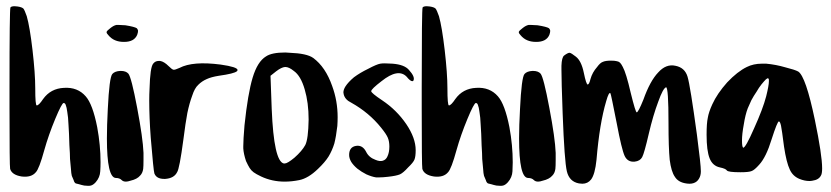

<svg xmlns="http://www.w3.org/2000/svg" viewBox="-20 -689 2685 620"><path d="M13.7 -665Q16.6 -668.9 27.3 -668.9Q31.2 -668.9 37.1 -668Q50.8 -666 55.7 -661.1Q59.6 -656.2 66.4 -636.7Q76.2 -602.5 85 -527.3Q93.8 -451.2 93.8 -404.3Q93.8 -348.6 98.6 -348.6Q105.5 -348.6 119.1 -369.1Q143.6 -403.3 186.5 -405.3Q230.5 -408.2 256.8 -377.9Q279.3 -352.5 293.9 -278.3Q304.7 -219.7 304.7 -165Q304.7 -150.4 303.7 -135.7Q302.7 -116.2 289.1 -100.6Q281.2 -91.8 273.4 -89.8Q269.5 -88.9 264.6 -88.9Q259.8 -88.9 252 -89.8Q242.2 -91.8 236.3 -93.8Q231.4 -94.7 224.6 -96.7Q219.7 -99.6 217.8 -107.4Q214.8 -114.3 211.9 -121.1Q210 -127.9 209 -144.5Q207 -161.1 206.1 -175.8Q206.1 -191.4 204.1 -219.7Q203.1 -259.8 201.2 -286.1Q200.2 -311.5 197.3 -327.1Q195.3 -342.8 192.4 -349.6Q190.4 -356.4 185.5 -356.4Q179.7 -356.4 158.2 -304.7Q136.7 -252.9 123 -204.1Q106.4 -143.6 95.7 -132.8Q81.1 -115.2 49.8 -119.1Q18.6 -124 12.7 -143.6Q10.7 -153.3 10.7 -338.9Q10.7 -346.7 10.7 -354.5Q10.7 -379.9 10.7 -407.2Q10.7 -659.2 13.7 -665Z M336.9 -598.6Q346.7 -606.4 355.5 -608.4Q359.4 -608.4 365.2 -608.4Q373 -608.4 384.8 -607.4Q415 -602.5 421.9 -597.7Q424.8 -594.7 425.8 -589.8Q425.8 -584 422.9 -576.2Q413.1 -553.7 380.9 -553.7Q379.9 -553.7 379.9 -553.7Q347.7 -553.7 330.1 -575.2Q324.2 -581.1 324.2 -585Q324.2 -585 324.2 -585.9Q325.2 -589.8 336.9 -598.6ZM342.8 -450.2Q350.6 -459 368.2 -460Q369.1 -460 370.1 -460Q386.7 -460 394.5 -451.2Q404.3 -439.5 422.9 -340.8Q441.4 -243.2 443.4 -195.3Q443.4 -182.6 443.4 -172.9Q443.4 -152.3 442.4 -143.6Q440.4 -129.9 432.6 -122.1Q422.9 -110.4 401.4 -105.5Q392.6 -102.5 386.7 -102.5Q377.9 -102.5 373 -107.4Q366.2 -114.3 354.5 -114.3Q325.2 -114.3 325.2 -242.2Q325.2 -283.2 328.1 -336.9Q333 -439.5 342.8 -450.2Z M474.6 -483.4Q481.4 -492.2 492.2 -492.2Q494.1 -492.2 497.1 -492.2Q509.8 -490.2 524.4 -475.6Q535.2 -464.8 540 -463.9Q544.9 -462.9 559.6 -469.7Q602.5 -492.2 692.4 -480.5Q747.1 -472.7 747.1 -462.9Q747.1 -460.9 745.1 -459Q736.3 -451.2 686.5 -444.3Q662.1 -440.4 647.5 -433.6Q631.8 -426.8 620.1 -415Q608.4 -404.3 600.6 -379.9Q591.8 -356.4 585 -324.2Q579.1 -293 572.3 -239.3Q559.6 -143.6 551.8 -132.8Q542 -113.3 513.7 -111.3Q511.7 -111.3 509.8 -111.3Q485.4 -111.3 478.5 -128.9Q475.6 -137.7 466.8 -244.1Q461.9 -309.6 461.9 -364.3Q461.9 -383.8 462.9 -402.3Q464.8 -471.7 474.6 -483.4Z M838.9 -506.8Q857.4 -519.5 901.4 -519.5Q908.2 -519.5 915 -518.6Q970.7 -516.6 991.2 -502Q1031.2 -472.7 1052.7 -411.1Q1070.3 -363.3 1070.3 -310.5Q1070.3 -296.9 1069.3 -282.2Q1065.4 -248 1059.6 -225.6Q1052.7 -203.1 1041 -183.6Q1029.3 -165 1006.8 -143.6Q975.6 -113.3 946.3 -107.4Q921.9 -102.5 899.4 -102.5Q858.4 -102.5 823.2 -119.1Q806.6 -127 798.8 -132.8Q791 -138.7 786.1 -146.5Q781.2 -154.3 774.4 -168.9Q766.6 -192.4 765.6 -210Q765.6 -210.9 765.6 -212.9Q765.6 -214.8 765.6 -216.8Q765.6 -237.3 769.5 -284.2Q780.3 -386.7 795.9 -438.5Q811.5 -490.2 838.9 -506.8ZM928.7 -460Q913.1 -472.7 901.4 -472.7Q901.4 -472.7 900.4 -472.7Q888.7 -471.7 872.1 -459Q866.2 -454.1 853.5 -444.3Q854.5 -417 857.4 -336.9Q864.3 -168 896.5 -161.1Q897.5 -161.1 898.4 -161.1Q898.4 -161.1 899.4 -161.1Q908.2 -161.1 930.7 -179.7Q955.1 -201.2 965.8 -220.7Q975.6 -240.2 976.6 -302.7Q976.6 -357.4 963.9 -400.4Q951.2 -444.3 928.7 -460Z M1168.9 -466.8Q1196.3 -481.4 1208 -483.4Q1213.9 -484.4 1222.7 -484.4Q1232.4 -484.4 1247.1 -483.4Q1286.1 -480.5 1300.8 -462.9Q1320.3 -441.4 1315.4 -429.7Q1314.5 -426.8 1311.5 -426.8Q1304.7 -426.8 1293 -441.4Q1265.6 -469.7 1211.9 -426.8Q1178.7 -401.4 1178.7 -394.5Q1178.7 -388.7 1213.9 -365.2Q1260.7 -334 1292 -288.1Q1322.3 -243.2 1322.3 -204.1Q1322.3 -183.6 1318.4 -173.8Q1314.5 -164.1 1297.9 -148.4Q1282.2 -130.9 1271.5 -126Q1259.8 -121.1 1233.4 -118.2Q1216.8 -116.2 1205.1 -116.2Q1199.2 -116.2 1194.3 -116.2Q1180.7 -118.2 1163.1 -126Q1147.5 -133.8 1133.8 -144.5Q1121.1 -155.3 1114.3 -166Q1107.4 -177.7 1107.4 -188.5Q1107.4 -213.9 1128.9 -217.8Q1150.4 -221.7 1162.1 -199.2Q1170.9 -180.7 1192.4 -172.9Q1206.1 -167 1215.8 -169.9Q1226.6 -172.9 1231.4 -184.6Q1237.3 -197.3 1237.3 -215.8Q1237.3 -232.4 1232.4 -244.1Q1227.5 -255.9 1210.9 -276.4Q1171.9 -325.2 1114.3 -357.4Q1093.8 -367.2 1089.8 -384.8Q1088.9 -387.7 1088.9 -390.6Q1088.9 -399.4 1095.7 -410.2Q1104.5 -423.8 1123 -439.5Q1142.6 -454.1 1168.9 -466.8Z M1344.7 -665Q1347.7 -668.9 1358.4 -668.9Q1362.3 -668.9 1368.2 -668Q1381.8 -666 1386.7 -661.1Q1390.6 -656.2 1397.5 -636.7Q1407.2 -602.5 1416 -527.3Q1424.8 -451.2 1424.8 -404.3Q1424.8 -348.6 1429.7 -348.6Q1436.5 -348.6 1450.2 -369.1Q1474.6 -403.3 1517.6 -405.3Q1561.5 -408.2 1587.9 -377.9Q1610.4 -352.5 1625 -278.3Q1635.7 -219.7 1635.7 -165Q1635.7 -150.4 1634.8 -135.7Q1633.8 -116.2 1620.1 -100.6Q1612.3 -91.8 1604.5 -89.8Q1600.6 -88.9 1595.7 -88.9Q1590.8 -88.9 1583 -89.8Q1573.2 -91.8 1567.4 -93.8Q1562.5 -94.7 1555.7 -96.7Q1550.8 -99.6 1548.8 -107.4Q1545.9 -114.3 1543 -121.1Q1541 -127.9 1540 -144.5Q1538.1 -161.1 1537.1 -175.8Q1537.1 -191.4 1535.2 -219.7Q1534.2 -259.8 1532.2 -286.1Q1531.2 -311.5 1528.3 -327.1Q1526.4 -342.8 1523.4 -349.6Q1521.5 -356.4 1516.6 -356.4Q1510.7 -356.4 1489.3 -304.7Q1467.8 -252.9 1454.1 -204.1Q1437.5 -143.6 1426.8 -132.8Q1412.1 -115.2 1380.9 -119.1Q1349.6 -124 1343.8 -143.6Q1341.8 -153.3 1341.8 -338.9Q1341.8 -346.7 1341.8 -354.5Q1341.8 -379.9 1341.8 -407.2Q1341.8 -659.2 1344.7 -665Z M1668 -598.6Q1677.7 -606.4 1686.5 -608.4Q1690.4 -608.4 1696.3 -608.4Q1704.1 -608.4 1715.8 -607.4Q1746.1 -602.5 1752.9 -597.7Q1755.9 -594.7 1756.8 -589.8Q1756.8 -584 1753.9 -576.2Q1744.1 -553.7 1711.9 -553.7Q1710.9 -553.7 1710.9 -553.7Q1678.7 -553.7 1661.1 -575.2Q1655.3 -581.1 1655.3 -585Q1655.3 -585 1655.3 -585.9Q1656.2 -589.8 1668 -598.6ZM1673.8 -450.2Q1681.6 -459 1699.2 -460Q1700.2 -460 1701.2 -460Q1717.8 -460 1725.6 -451.2Q1735.4 -439.5 1753.9 -340.8Q1772.5 -243.2 1774.4 -195.3Q1774.4 -182.6 1774.4 -172.9Q1774.4 -152.3 1773.4 -143.6Q1771.5 -129.9 1763.7 -122.1Q1753.9 -110.4 1732.4 -105.5Q1723.6 -102.5 1717.8 -102.5Q1709 -102.5 1704.1 -107.4Q1697.3 -114.3 1685.5 -114.3Q1656.2 -114.3 1656.2 -242.2Q1656.2 -283.2 1659.2 -336.9Q1664.1 -439.5 1673.8 -450.2Z M1801.8 -509.8Q1813.5 -518.6 1819.3 -518.6Q1819.3 -518.6 1819.3 -518.6Q1825.2 -517.6 1839.8 -505.9Q1857.4 -492.2 1865.2 -454.1Q1873 -416 1877.9 -416Q1882.8 -417 1886.7 -433.6Q1892.6 -455.1 1908.2 -472.7Q1918 -486.3 1926.8 -489.3Q1935.5 -493.2 1953.1 -493.2Q1965.8 -493.2 1972.7 -491.2Q1978.5 -490.2 1982.4 -486.3Q1986.3 -482.4 1991.2 -472.7Q2002 -453.1 2016.6 -389.6Q2032.2 -326.2 2036.1 -326.2Q2041 -326.2 2057.6 -367.2Q2079.1 -427.7 2105.5 -455.1Q2130.9 -483.4 2161.1 -476.6Q2191.4 -470.7 2200.2 -441.4Q2209 -412.1 2230.5 -253.9Q2243.2 -157.2 2243.2 -135.7Q2243.2 -122.1 2237.3 -112.3Q2231.4 -101.6 2219.7 -97.7Q2213.9 -95.7 2207 -95.7Q2201.2 -95.7 2195.3 -96.7Q2169.9 -100.6 2159.2 -118.2Q2147.5 -134.8 2142.6 -172.9Q2138.7 -211.9 2138.7 -292Q2138.7 -406.2 2130.9 -407.2Q2121.1 -404.3 2105.5 -360.4Q2088.9 -316.4 2075.2 -257.8Q2060.5 -194.3 2053.7 -181.6Q2046.9 -168.9 2029.3 -167Q2006.8 -165 1997.1 -185.5Q1987.3 -207 1971.7 -290Q1953.1 -384.8 1951.2 -387.7Q1946.3 -393.6 1937.5 -362.3Q1916 -290 1906.2 -172.9Q1901.4 -126 1888.7 -109.4Q1877.9 -95.7 1860.4 -95.7Q1855.5 -95.7 1849.6 -96.7Q1818.4 -102.5 1810.5 -135.7Q1802.7 -168 1796.9 -322.3Q1793 -427.7 1793 -464.8Q1793 -471.7 1793 -476.6Q1793.9 -503.9 1801.8 -509.8Z M2391.6 -472.7Q2413.1 -483.4 2440.4 -483.4Q2447.3 -483.4 2454.1 -483.4Q2485.4 -480.5 2515.6 -471.7Q2546.9 -463.9 2557.6 -458Q2582 -442.4 2611.3 -301.8Q2634.8 -188.5 2634.8 -145.5Q2634.8 -127.9 2630.9 -122.1Q2624 -108.4 2603.5 -105.5Q2598.6 -104.5 2593.8 -104.5Q2578.1 -104.5 2561.5 -111.3Q2540 -120.1 2530.3 -141.6Q2519.5 -164.1 2511.7 -215.8Q2504.9 -269.5 2502 -283.2Q2499 -296.9 2495.1 -296.9Q2490.2 -296.9 2471.7 -239.3Q2454.1 -181.6 2431.6 -157.2Q2416 -139.6 2407.2 -136.7Q2398.4 -132.8 2371.1 -132.8Q2331.1 -132.8 2327.1 -138.7Q2323.2 -144.5 2304.7 -148.4Q2281.2 -153.3 2271.5 -177.7Q2261.7 -202.1 2261.7 -253.9Q2261.7 -291 2265.6 -308.6Q2268.6 -327.1 2280.3 -352.5Q2295.9 -386.7 2328.1 -422.9Q2361.3 -458 2391.6 -472.7ZM2454.1 -377.9Q2462.9 -413.1 2462.9 -426.8Q2462.9 -428.7 2462.9 -429.7Q2462.9 -433.6 2461.9 -434.6Q2460.9 -435.5 2460 -436.5Q2458 -436.5 2453.1 -432.6Q2447.3 -426.8 2438.5 -416Q2430.7 -406.2 2422.9 -392.6Q2414.1 -379.9 2406.2 -365.2Q2399.4 -349.6 2394.5 -338.9Q2386.7 -318.4 2381.8 -287.1Q2376 -255.9 2376 -235.4Q2376 -214.8 2379.9 -211.9Q2387.7 -211.9 2415 -274.4Q2443.4 -336.9 2454.1 -377.9Z"/></svg>

Font: CillaFHscript
Style: Medium
Weight: 400
Designer: Cecilia Bingert
Version: Version 001.000